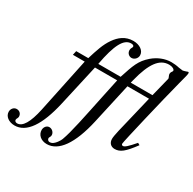

<svg xmlns="http://www.w3.org/2000/svg" viewBox="-336 -877 1287 1280"><g transform="rotate(30 308.0 -237.5)"><path d="M628 -428H461L467 -452C485 -524 506 -575 531 -609C557 -644 587 -660 624 -660C647 -660 667 -650 667 -638C667 -636 666 -633 663 -629C657 -621 655 -614 655 -608C655 -603 657 -598 660 -591C663 -585 665 -579 665 -576ZM211 -428C240 -586 277 -656 333 -656C347 -656 355 -651 355 -643C355 -634 345 -629 345 -612C345 -588 364 -573 382 -573C405 -573 424 -594 424 -616C424 -652 387 -678 338 -678C277 -678 236 -644 206 -601C173 -554 156 -499 134 -428H41L34 -396H125L37 24C14 132 -18 186 -60 186C-72 186 -80 179 -80 170C-80 159 -71 154 -71 141C-71 120 -86 104 -109 104C-130 104 -147 123 -147 146C-147 181 -113 207 -68 207C23 207 90 109 132 -76L204 -396H375L347 -264C306 -69 282 54 256 124C253 132 247 143 238 155C225 172 211 186 191 186C177 186 171 175 171 166C171 163 172 161 175 156C179 149 180 144 180 139C180 119 162 100 140 100C120 100 104 119 104 142C104 178 134 207 180 207C270 207 342 107 385 -86L454 -396H620L587 -258C555 -126 540 -68 540 -41C540 -11 559 9 588 9C630 9 660 -15 720 -96L704 -105C659 -53 640 -36 626 -36C620 -36 615 -41 615 -47C615 -64 703 -435 742 -585C758 -645 763 -665 763 -673C763 -678 761 -682 758 -682C756 -682 752 -681 748 -679C739 -676 724 -671 720 -671C715 -671 703 -673 689 -675C668 -680 646 -682 628 -682C578 -682 529 -661 490 -628C431 -577 417 -532 383 -428Z"/></g></svg>

Font: XITS
Style: Italic
Weight: 400
Italic angle: -16.33°
Designer: MicroPress Inc., with final additions and corrections provided by Coen Hoffman, Elsevier (retired)
Version: Version 1.302